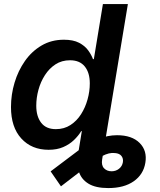

<svg xmlns="http://www.w3.org/2000/svg" viewBox="-20 -748 812 972"><path d="M528.3 204.1Q463.9 204.1 427.5 181.6Q391.1 159.2 379.2 120.4Q367.2 81.5 375 33.7L398.4 -109.4H524.9L497.1 59.1Q492.2 88.9 506.8 104Q521.5 119.1 544.9 119.1Q566.4 119.1 582.5 106.4Q598.6 93.8 602.1 73.2Q605 55.2 595.2 42Q585.4 28.8 562.5 26.9Q546.9 24.9 530.8 28.8Q514.6 32.7 495.4 43Q476.1 53.2 450.7 70.8L288.6 195.3L236.3 119.6L387.2 5.9Q427.2 -24.9 476.1 -44.2Q524.9 -63.5 572.3 -63.5Q647.9 -63.5 687 -24.2Q726.1 15.1 715.8 76.2Q706.1 135.3 657 169.7Q607.9 204.1 528.3 204.1ZM226.1 10.3Q140.1 10.3 87.9 -46.9Q35.6 -104 35.6 -206.1Q35.6 -269 53.7 -329.6Q71.8 -390.1 106.2 -439.2Q140.6 -488.3 190.4 -517.6Q240.2 -546.9 303.7 -546.9Q350.6 -546.9 380.1 -531.5Q409.7 -516.1 426.3 -493.2Q442.9 -470.2 450.7 -448.7H455.1L501 -727.5H627.4L506.8 0H382.8L397.5 -84H391.1Q376.5 -60.1 354 -38.6Q331.5 -17.1 300 -3.4Q268.6 10.3 226.1 10.3ZM262.7 -94.2Q304.7 -94.2 336.7 -115Q368.7 -135.7 390.4 -169.9Q412.1 -204.1 423.3 -244.9Q434.6 -285.6 434.6 -325.7Q434.6 -379.9 409.2 -411.4Q383.8 -442.9 334.5 -442.9Q292.5 -442.9 260.7 -422.1Q229 -401.4 207.3 -367.4Q185.5 -333.5 174.6 -293.2Q163.6 -252.9 163.6 -212.9Q163.6 -158.7 188.5 -126.5Q213.4 -94.2 262.7 -94.2Z"/></svg>

Font: Inter 18pt SemiBold
Style: Italic
Weight: 600
Italic angle: -9.3988°
Designer: Rasmus Andersson
Foundry: rsms
Version: Version 4.001;git-66647c0bb